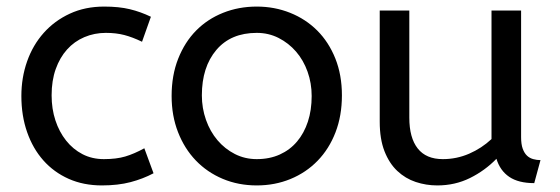

<svg xmlns="http://www.w3.org/2000/svg" viewBox="-20 -552 1704 584"><path d="M412 -425Q383 -439 358 -445.5Q333 -452 302 -452Q267 -452 236.5 -439Q206 -426 184 -401.5Q162 -377 149.5 -342Q137 -307 137 -262Q137 -221 148.5 -186Q160 -151 181 -124.5Q202 -98 231 -83Q260 -68 296 -68Q334 -68 361 -76Q388 -84 419 -101L447 -25Q415 -8 377 2Q339 12 290 12Q234 12 189 -8Q144 -28 112 -64Q80 -100 62.5 -150Q45 -200 45 -260Q45 -316 62.5 -365.5Q80 -415 113 -452Q146 -489 192.5 -510.5Q239 -532 297 -532Q342 -532 375 -524Q408 -516 439 -501Z M928 -260Q928 -299 915.5 -334Q903 -369 880.5 -395Q858 -421 827.5 -436.5Q797 -452 761 -452Q682 -452 638 -400Q594 -348 594 -262Q594 -223 606.5 -187.5Q619 -152 641.5 -125.5Q664 -99 694.5 -83.5Q725 -68 761 -68Q800 -68 831 -82Q862 -96 883.5 -121.5Q905 -147 916.5 -182Q928 -217 928 -260ZM502 -260Q502 -323 522 -373.5Q542 -424 576.5 -459Q611 -494 658.5 -513Q706 -532 761 -532Q815 -532 862.5 -513Q910 -494 945 -459Q980 -424 1000 -374Q1020 -324 1020 -262Q1020 -200 1000.5 -149.5Q981 -99 946 -63Q911 -27 863.5 -7.5Q816 12 761 12Q705 12 657.5 -8Q610 -28 575.5 -64Q541 -100 521.5 -150Q502 -200 502 -260Z M1605 5Q1557 5 1529 -14Q1501 -33 1490 -69Q1455 -33 1409.5 -10.5Q1364 12 1310 12Q1276 12 1244.5 1.5Q1213 -9 1188.5 -32Q1164 -55 1149.5 -92Q1135 -129 1135 -182V-520H1225V-194Q1225 -133 1250.5 -100.5Q1276 -68 1327 -68Q1369 -68 1407 -84.5Q1445 -101 1475 -129V-520H1565V-135Q1565 -113 1570 -99.5Q1575 -86 1583 -78.5Q1591 -71 1602 -68Q1613 -65 1624 -65Z"/></svg>

Font: ABeeZee
Style: Regular
Weight: 400
Designer: Anja Meiners
Foundry: Anja Meiners
Version: Version 1.001